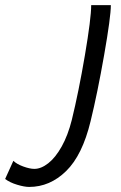

<svg xmlns="http://www.w3.org/2000/svg" viewBox="-176 -507 475 754"><path d="M179.7 -30.8Q147.5 102.5 83.7 164.8Q20 227.1 -61.5 227.1Q-80.1 227.1 -108.6 218.5Q-137.2 210 -155.8 195.8L-123.5 124.5Q-110.8 137.2 -85 146.7Q-59.1 156.2 -41 156.2Q-14.6 156.2 13.7 134Q42 111.8 66.4 68.1Q90.8 24.4 106 -36.1Q132.8 -145.5 157.5 -290.3Q182.1 -435.1 182.1 -486.8H259.3Q259.3 -440.9 232.9 -290.5Q206.5 -140.1 179.7 -30.8Z"/></svg>

Font: Lesson One Light
Style: Italic
Weight: 300
Italic angle: -14°
Designer: But Ko, Victor Gaultney, Annie Olsen, Julie Remington, Don Collingsworth, Eric Hays, Becca Hirsbrunner
Version: Version 1.100